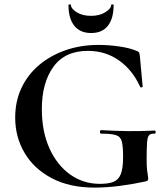

<svg xmlns="http://www.w3.org/2000/svg" viewBox="-20 -840 759 872"><path d="M409 12Q296 12 215.2 -30.6Q134.4 -73.2 91.7 -145.4Q49 -217.6 49 -305.8Q49 -380 77.5 -440.5Q106 -501 157.5 -544.5Q209 -588 277.9 -612Q346.7 -636 428 -636Q473 -636 521.5 -629Q570 -622 600 -609Q609 -606 611.5 -601.5Q614 -597 615.1 -586.4L628 -446.7Q628 -444 623 -443Q618 -442 616.2 -446.2Q582 -522 520.5 -565.5Q459 -609 379 -609Q275 -609 222.5 -536.5Q170 -464 170 -344Q170 -243 204.5 -166.5Q239 -90 298.6 -47.5Q358.2 -5 434 -5Q472.2 -5 495.1 -14Q518 -23 528.5 -49Q539 -75 539 -126Q539 -174 533.5 -196.5Q528 -219 507.2 -226Q486.5 -233 439.8 -233Q434 -233 434 -241Q434 -249 439 -249Q508 -245 564.2 -244.5Q620.3 -244 682 -247Q687 -247 687 -240Q687 -233 682 -233Q665.3 -234 657.7 -226.5Q650 -219 648 -194Q646 -169 646 -116Q646 -83 648 -67Q650 -51 651.5 -43.5Q653 -36 653 -28Q653 -22 650.5 -20Q648 -18 641 -16Q586 -4 525.5 4Q465 12 409 12ZM394 -690Q344 -690 317.5 -723Q291 -756 291 -817Q291 -820 296.5 -820Q302 -820 302 -818Q302 -801 328 -784.5Q354 -768 394 -768Q432 -768 458.5 -784.5Q485 -801 485 -818Q485 -820 490.5 -820Q496 -820 496 -817Q496 -756 470 -723Q444 -690 394 -690Z"/></svg>

Font: Cormorant Light
Style: Regular
Weight: 300
Designer: Christian Thalmann (Catharsis Fonts)
Foundry: Catharsis Fonts
Version: Version 4.000